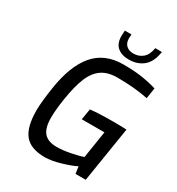

<svg xmlns="http://www.w3.org/2000/svg" viewBox="-217 -1064 1106 1203"><g transform="rotate(30 336.0 -463.0)"><path d="M100 -223Q100 -281 117 -392Q143 -565 218.5 -654.5Q294 -744 429 -744Q507 -744 563.5 -735.5Q620 -727 672 -711L660 -634Q560 -654 438 -654Q368 -654 324.5 -623.5Q281 -593 256 -531.5Q231 -470 215 -368Q202 -286 202 -227Q202 -155 231 -121Q260 -87 325 -87Q365 -87 421.5 -98Q478 -109 507 -120L538 -316H374L387 -395Q448 -402 555 -402Q601 -402 649 -400L585 0H511L504 -51Q470 -33 404.5 -13.5Q339 6 291 6Q189 6 144.5 -48.5Q100 -103 100 -223ZM328 -894Q328 -904 330 -932H378Q376 -912 376 -906Q376 -869 396 -851.5Q416 -834 447 -834Q486 -834 514 -857.5Q542 -881 550 -932H598Q587 -856 545 -821.5Q503 -787 441 -787Q389 -787 358.5 -813Q328 -839 328 -894Z"/></g></svg>

Font: Exo Medium
Style: Italic
Weight: 500
Italic angle: -9°
Designer: Natanael Gama
Foundry: Natanael Gama
Version: Version 1.500; ttfautohint (v1.6)